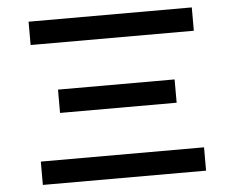

<svg xmlns="http://www.w3.org/2000/svg" viewBox="-50 -743 979 801"><g transform="rotate(-5 439.5 -342.0)"><path d="M781.2 -97.7V0H97.7V-97.7ZM97.7 -585.9V-683.6H781.2V-585.9ZM195.3 -293V-390.6H683.6V-293Z"/></g></svg>

Font: Trigram
Style: Regular
Weight: 400
Designer: GGBotNet
Foundry: GGBotNet
Version: 1.05